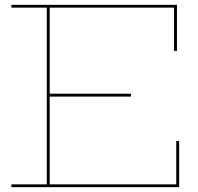

<svg xmlns="http://www.w3.org/2000/svg" viewBox="-20 -772 818 792"><path d="M520 -385.5V-373.5H179V-385.5ZM707 -190H719V0H27V-11.5H173V-740.5H27V-752H710V-562H698V-740.5H185V-11.5H707Z"/></svg>

Font: Hepta Slab ExtraLight Thin
Style: Regular
Weight: 250
Version: Version 1.102